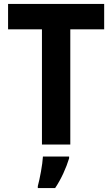

<svg xmlns="http://www.w3.org/2000/svg" viewBox="-20 -734 570 975"><path d="M193 0H337V-585H509V-714H21V-585H193ZM172 211V221H260C291 175 316 119 331 70V61H198C196 101 182 175 172 211Z"/></svg>

Font: Noto Sans Mono Condensed ExtraBold
Style: Regular
Weight: 800
Width: 3
Designer: Monotype Design Team
Foundry: Monotype Imaging Inc.
Version: Version 2.014